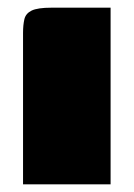

<svg xmlns="http://www.w3.org/2000/svg" viewBox="-20 -480 348 500"><path d="M40 0Q40 -99 40 -197.5Q40 -296 40 -394Q40 -415 43.5 -430Q47 -445 62.5 -452.5Q78 -460 114 -460H268V0Z"/></svg>

Font: Genos Black
Style: Regular
Weight: 900
Designer: Robert E. Leuschke
Foundry: Robert E. Leuschke
Version: Version 1.010